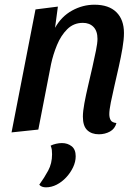

<svg xmlns="http://www.w3.org/2000/svg" viewBox="-20 -550 588 815"><path d="M399.7 20Q368.8 20 350.3 2.5Q331.8 -15 331.8 -55Q331.8 -77 338.2 -111.8Q344.7 -146.7 354 -186.3Q363.3 -226 372.2 -264.9Q381 -303.8 387.4 -335.6Q393.8 -367.3 393.8 -384.8Q393.8 -418.2 376.9 -435.6Q360 -453 331.7 -453Q292.7 -453 265.6 -426.2Q238.5 -399.3 221.9 -358.8Q205.3 -318.3 196.8 -278.3L142.7 0L29 12L130.7 -510L225.7 -522L213.7 -432Q240.8 -480.3 286 -505.2Q331.2 -530 380.8 -530Q442 -530 474.1 -498.2Q506.2 -466.5 506.2 -409.8Q506.2 -382.3 499.8 -345.2Q493.5 -308 484.2 -266.7Q475 -225.3 465.8 -185.9Q456.7 -146.5 450.3 -114.8Q444 -83 444 -65.3Q444 -50.2 449.8 -40Q455.5 -29.8 474.2 -27.7Q467.8 -3.2 446.7 8.4Q425.5 20 399.7 20ZM175.2 245.2Q166.2 245.2 158.9 242.6Q151.7 240 146.7 234Q168 204.8 184.5 174.2Q201 143.5 201 105Q201 94.3 200 86.2Q199 78 195 68.3Q204.5 63.3 217.8 60.3Q231 57.3 242.7 57.3Q267 57.3 284.2 70.8Q301.3 84.3 301.3 113.3Q301.3 136.8 290.2 160.1Q279.2 183.3 261.1 202.8Q243 222.3 220.7 233.8Q198.3 245.2 175.2 245.2Z"/></svg>

Font: Sansita Swashed Light
Style: Regular
Weight: 300
Designer: Pablo Cosgaya
Foundry: Omnibus-Type
Version: Version 1.003